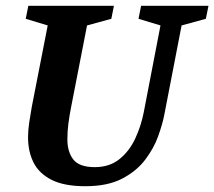

<svg xmlns="http://www.w3.org/2000/svg" viewBox="-20 -634 741 664"><path d="M275 10Q202 10 158.5 -12Q115 -34 96 -72Q77 -110 77 -159Q77 -183 81 -210Q85 -237 90 -265L145 -546L69 -569L78 -614H374L365 -569L281 -546L226 -264Q220 -234 216.5 -206.5Q213 -179 213 -152Q213 -109 233.5 -82.5Q254 -56 308 -56Q359 -56 393.5 -84Q428 -112 448 -155.5Q468 -199 477 -245L535 -546L459 -569L468 -614H701L692 -569L608 -546L548 -236Q542 -205 527 -163Q512 -121 482 -81.5Q452 -42 402 -16Q352 10 275 10Z"/></svg>

Font: Manuale
Style: Italic
Weight: 400
Italic angle: -11°
Designer: Eduardo Tunni / Pablo Cosgaya
Foundry: Eduardo Tunni / Pablo Cosgaya
Version: Version 1.002